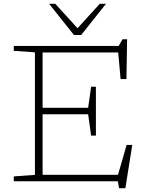

<svg xmlns="http://www.w3.org/2000/svg" viewBox="-20 -947 762 1003"><path d="M52 0V-25.5L162.5 -33.5V-673.5L52 -681.5V-707H600L620 -742H644L640.5 -534H610L597.5 -673H202.5V-384H440.5L456 -494H481V-238.5H456L440.5 -350H202.5V-34H596.5L641.5 -190H671L635 36H602L595.5 0ZM533.5 -927 404 -764H366.5L236.5 -927H269L385 -799.5L501 -927Z"/></svg>

Font: Newsreader 6pt ExtraLight
Style: Regular
Weight: 275
Designer: Hugues Gentile
Foundry: Production Type
Version: Version 1.003; ttfautohint (v1.8.3)